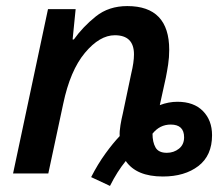

<svg xmlns="http://www.w3.org/2000/svg" viewBox="-20 -571 736 632"><path d="M342 41Q366 -7 394 -41Q429 10 516 10Q588 10 633 -24.5Q678 -59 678 -126Q678 -175 648 -205.5Q618 -236 564 -236Q535 -236 506 -225L526 -316Q530 -336 533.5 -359Q537 -382 537 -407Q537 -551 399 -551Q338 -551 295.5 -517Q253 -483 223 -441H219L229 -541H138L23 0H139L188 -229Q211 -339 259.5 -397Q308 -455 358 -455Q421 -455 421 -392Q421 -366 412 -329L384 -196Q380 -180 376.5 -159Q373 -138 374 -123Q352 -100 327 -65.5Q302 -31 280 12ZM529 -68Q502 -68 492 -85.5Q482 -103 482 -131Q506 -161 542 -161Q586 -161 586 -119Q586 -95 569 -81.5Q552 -68 529 -68Z"/></svg>

Font: Noto Sans UI Medium
Style: Italic
Weight: 500
Italic angle: -12°
Designer: Monotype Design Team
Foundry: Monotype Imaging Inc.
Version: Version 1.901